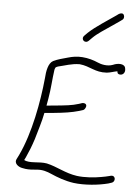

<svg xmlns="http://www.w3.org/2000/svg" viewBox="-57 -872 667 923"><g transform="rotate(5 276.5 -410.5)"><path d="M51 -88C38 -64 64 -49 80 -46L97 -43C113 -41 133 -42 151 -44C178 -47 202 -39 222 -30C254 -16 291 -2 333 4C387 11 454 4 500 -8L512 -12C536 -17 533 -51 509 -46L497 -43C491 -41 479 -39 463 -36C431 -30 383 -26 346 -31C289 -39 247 -67 197 -78C159 -85 114 -70 87 -85L94 -99C106 -125 118 -155 129 -189C140 -229 156 -276 164 -319L209 -323C260 -328 294 -333 329 -343L345 -348C350 -349 354 -352 357 -357C368 -374 358 -385 341 -382L326 -377C291 -366 262 -364 214 -359L171 -355C173 -366 175 -377 177 -389C186 -440 187 -482 194 -530C195 -535 197 -539 199 -542C202 -544 207 -546 210 -547C242 -554 274 -567 313 -567C364 -562 388 -534 446 -538C465 -540 478 -546 496 -549C497 -543 497 -539 503 -536C518 -530 533 -540 533 -558L532 -566C529 -589 496 -589 472 -578C446 -568 415 -575 398 -583C378 -592 351 -600 323 -602C297 -604 275 -600 254 -594C226 -586 207 -582 184 -571C161 -559 154 -520 152 -485C141 -372 113 -217 61 -108ZM323 -706C305 -688 329 -665 347 -684L362 -699C384 -721 418 -742 447 -762C465 -774 477 -783 485 -788L496 -796C501 -799 504 -803 505 -808C507 -818 502 -828 493 -828C488 -828 484 -827 479 -824L468 -816C430 -789 373 -754 338 -721Z"/></g></svg>

Font: Stray Cat
Style: Obl
Weight: 400
Version: Version 1.0